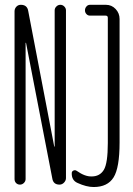

<svg xmlns="http://www.w3.org/2000/svg" viewBox="-20 -750 540 780"><path d="M294.9 -6.8Q270.5 -17.6 271.5 -46.9Q271.5 -53.7 278.3 -57.1Q285.2 -60.5 292 -55.7Q325.2 -32.2 352.5 -33.2Q385.7 -33.2 401.9 -60.1Q418 -86.9 418 -168.9V-677.7Q418 -686.5 409.2 -686.5H345.7Q336.9 -686.5 331.1 -692.9Q325.2 -699.2 325.2 -708Q325.2 -716.8 331.1 -723.6Q336.9 -730.5 345.7 -730.5H410.2Q433.6 -730.5 449.7 -713.4Q465.8 -696.3 465.8 -672.9V-170.9Q465.8 -68.4 441.4 -29.3Q417 9.8 360.4 9.8Q331.1 9.8 294.9 -6.8ZM39.1 -22.5V-704.1Q39.1 -714.8 46.4 -722.7Q53.7 -730.5 64.5 -730.5Q90.8 -730.5 94.7 -705.1L200.2 -155.3Q200.2 -154.3 202.1 -154.3V-155.3V-708Q202.1 -716.8 209 -723.6Q215.8 -730.5 225.1 -730.5Q234.4 -730.5 241.2 -723.6Q248 -716.8 248 -708V-26.4Q248 -16.6 240.2 -8.3Q232.4 0 221.7 0Q196.3 0 192.4 -25.4L85.9 -575.2Q85.9 -576.2 85 -576.2Q84 -576.2 84 -575.2V-22.5Q84 -13.7 77.1 -6.8Q70.3 0 61 0Q51.8 0 45.4 -6.3Q39.1 -12.7 39.1 -22.5Z"/></svg>

Font: Rounded Mgen+ 1mn light
Style: Regular
Weight: 200
Designer: [Source Han Sans]
Ryoko NISHIZUKA  (kana & ideographs); Paul D. Hunt (Latin, Greek & Cyrillic); Wenlong ZHANG  (bopomofo
Version: Version 1.059.20150602